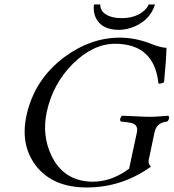

<svg xmlns="http://www.w3.org/2000/svg" viewBox="-20 -826 774 856"><path d="M670.9 -806.2Q650.9 -738.8 580.1 -708Q545.9 -693.4 510.7 -692.9Q434.1 -692.9 407.7 -745.1Q394.5 -772 398.9 -806.2H426.8Q426.3 -765.1 480 -750Q499.5 -745.1 522 -745.1Q586.4 -745.1 624.5 -780.3Q637.2 -792.5 643.1 -806.2ZM513.7 -658.2Q585.4 -658.2 656.7 -629.4Q697.3 -613.3 722.2 -612.8Q721.2 -560.1 711.4 -459Q701.2 -453.1 686.5 -453.1Q668.5 -629.9 494.1 -630.9Q395 -630.9 304.7 -541.5Q215.8 -452.6 188.5 -327.1Q166 -221.7 210 -130.9Q263.2 -21 384.8 -16.1Q390.6 -16.1 395.5 -16.1Q468.3 -16.1 539.6 -62.5Q548.8 -68.4 555.7 -74.2L590.3 -235.8Q597.2 -269 567.4 -277.3Q553.2 -281.2 518.6 -284.2Q511.2 -293.5 521 -306.6Q522.9 -309.1 523.9 -310.1Q545.4 -309.6 584 -307.6Q626 -305.2 647 -305.2Q670.4 -305.2 698.7 -307.6Q718.8 -309.6 731 -310.1Q738.3 -300.8 728.5 -287.1Q726.6 -284.7 725.6 -284.2Q683.1 -279.8 671.9 -246.6Q670.4 -241.2 668.9 -235.8L642.6 -110.8Q640.6 -95.2 652.8 -83Q523.4 9.8 366.7 9.8Q214.4 9.8 139.2 -88.4Q70.8 -179.2 97.2 -307.1Q131.8 -471.2 268.1 -572.3Q383.8 -657.7 513.7 -658.2Z"/></svg>

Font: Linux Libertine Display Slanted O
Style: Slanted
Weight: 400
Designer: Philipp H. Poll
Foundry: Philipp H. Poll
Version: Version 5.0.9